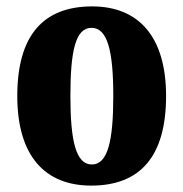

<svg xmlns="http://www.w3.org/2000/svg" viewBox="-20 -570 573 600"><path d="M265 10C419 10 499 -82 499 -270C499 -458 411 -550 268 -550C114 -550 34 -458 34 -270C34 -82 121 10 265 10ZM267 -56C217 -56 200 -130 200 -270C200 -411 216 -483 266 -483C316 -483 334 -411 334 -270C334 -130 317 -56 267 -56Z"/></svg>

Font: Noto Serif Georgian ExtraCondensed Black
Style: Regular
Weight: 900
Width: 2
Designer: Monotype Design Team, Akaki Razmadze
Foundry: Google LLC
Version: Version 2.003